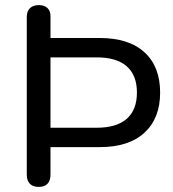

<svg xmlns="http://www.w3.org/2000/svg" viewBox="-20 -729 679 753"><path d="M131 4Q109 4 97 -8.5Q85 -21 85 -44V-662Q85 -685 97.5 -697Q110 -709 132 -709Q154 -709 166 -697.5Q178 -686 178 -666V-580H371Q485 -580 546.5 -524Q608 -468 608 -366Q608 -265 546.5 -208.5Q485 -152 371 -152H178V-44Q178 -21 166.5 -8.5Q155 4 131 4ZM178 -228H359Q437 -228 477 -263Q517 -298 517 -366Q517 -434 477 -469Q437 -504 359 -504H178Z"/></svg>

Font: Nunito Medium
Style: Regular
Weight: 500
Designer: Vernon Adams
Foundry: Vernon Adams
Version: Version 3.601